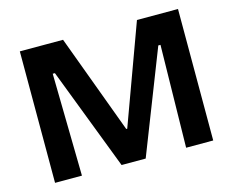

<svg xmlns="http://www.w3.org/2000/svg" viewBox="-94 -795 1131 931"><g transform="rotate(-15 471.5 -330.0)"><path d="M74 0V-660H291L475 -163H480L662 -660H868V0H732L741 -514H730L529 0H408L211 -514H200L209 0Z"/></g></svg>

Font: Bricolage Grotesque 10pt Bricolage Grotesque 10pt Regular
Style: Bold
Weight: 700
Designer: Mathieu Triay
Foundry: Atelier Triay
Version: Version 1.000; ttfautohint (v1.8.4.7-5d5b);gftools[0.9.32]